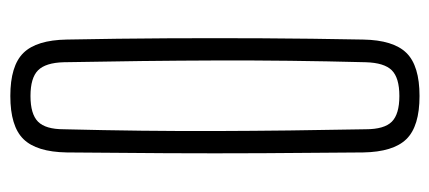

<svg xmlns="http://www.w3.org/2000/svg" viewBox="-256 -590 852 381"><g transform="rotate(90 170.5 -400.0)"><path d="M171 6Q111 6 85.5 -20Q60 -46 59 -106Q57 -209 56.5 -304.5Q56 -400 56.5 -495Q57 -590 59 -694Q60 -754 85.5 -780Q111 -806 171 -806Q231 -806 256.5 -780Q282 -754 283 -694Q284 -590 284.5 -495Q285 -400 284.5 -304.5Q284 -209 283 -106Q282 -46 256.5 -20Q231 6 171 6ZM171 -34Q207 -34 222 -49Q237 -64 237 -100Q241 -258 240.5 -402Q240 -546 237 -699Q237 -736 222 -751Q207 -766 171 -766Q135 -766 120 -751Q105 -736 104 -699Q100 -546 100.5 -402Q101 -258 104 -100Q105 -64 120 -49Q135 -34 171 -34Z"/></g></svg>

Font: Big Shoulders Display Light
Style: Regular
Weight: 300
Designer: Patric King
Foundry: XO Type Co
Version: Version 1.000; ttfautohint (v1.8.2)